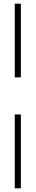

<svg xmlns="http://www.w3.org/2000/svg" viewBox="-20 -810 193 1040"><path d="M93 -391H60V-790H93ZM60 -190H93V210H60Z"/></svg>

Font: Georama SemiCondensed ExtraLight
Style: Regular
Weight: 200
Width: 4
Designer: Jean-Baptiste Levee
Foundry: Production Type
Version: Version 1.000